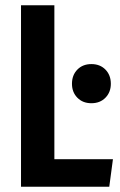

<svg xmlns="http://www.w3.org/2000/svg" viewBox="-20 -711 457 731"><path d="M187 -691V-105H410L396 0H60V-691ZM402 -392Q402 -360 381.5 -339Q361 -318 328 -318Q295 -318 274.5 -339Q254 -360 254 -392Q254 -425 274.5 -446Q295 -467 328 -467Q361 -467 381.5 -446Q402 -425 402 -392Z"/></svg>

Font: Fira Sans Extra Condensed Medium
Style: Regular
Weight: 500
Width: 1
Designer: Carrois Corporate & Edenspiekermann AG
Foundry: Carrois Corporate GbR & Edenspiekermann AG
Version: Version 4.203